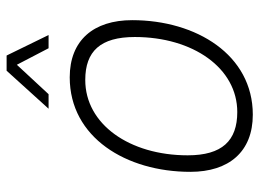

<svg xmlns="http://www.w3.org/2000/svg" viewBox="-122 -651 785 581"><g transform="rotate(-90 270.5 -360.5)"><path d="M232 -606H276L365 -702L415 -606H455L393 -733H347ZM214 12C395 12 500 -159 500 -353C500 -470 439 -542 327 -542C145 -542 41 -371 41 -177C41 -60 102 12 214 12ZM222 -35C135 -35 91 -81 91 -185C91 -361 185 -495 319 -495C406 -495 449 -449 449 -345C449 -169 355 -35 222 -35Z"/></g></svg>

Font: Geist ExtraLight
Style: Italic
Weight: 200
Italic angle: -12°
Designer: Basement.studio, Andrés Briganti, Mateo Zaragoza
Foundry: Basement.studio, Vercel, Andrés Briganti, Guido Ferreyra, Mateo Zaragoza
Version: Version 1.500